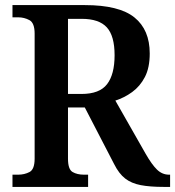

<svg xmlns="http://www.w3.org/2000/svg" viewBox="-20 -734 688 754"><path d="M29 0V-48H51Q76 -48 96 -58.5Q116 -69 116 -111V-602Q116 -644 95.5 -655Q75 -666 51 -666H29V-714H313Q448 -714 508 -665.5Q568 -617 568 -524Q568 -468 549 -431.5Q530 -395 499 -372.5Q468 -350 433 -339L552 -130Q576 -88 596.5 -68Q617 -48 644 -48H648V0H623Q569 0 532.5 -7Q496 -14 471.5 -33Q447 -52 428 -90L313 -312H247V-111Q247 -69 265 -58.5Q283 -48 310 -48H326V0ZM300 -365Q371 -365 400.5 -403.5Q430 -442 430 -517Q430 -593 399.5 -626.5Q369 -660 301 -660H247V-365Z"/></svg>

Font: Noto Serif Sinhala SemiCondensed SemiBold
Style: Regular
Weight: 600
Width: 4
Designer: Jelle Bosma - Monotype Design Team
Foundry: Monotype Imaging Inc.
Version: Version 2.007; ttfautohint (v1.8.4.7-5d5b)